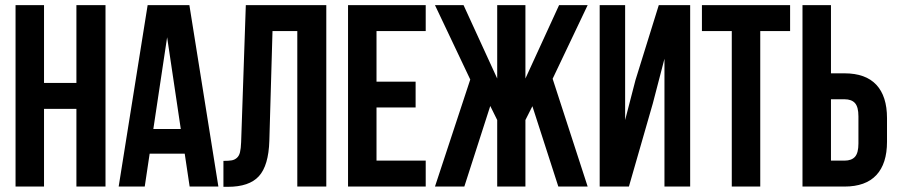

<svg xmlns="http://www.w3.org/2000/svg" viewBox="-20 -720 3469 741"><path d="M149.9 -299.8V0H40V-700.2H149.9V-399.9H274.9V-700.2H387.2V0H274.9V-299.8Z M710.9 -700.2 822.8 0H711.9L692.9 -127H557.6L538.6 0H438L549.8 -700.2ZM625 -576.2 571.8 -222.2H677.7Z M842.3 1V-99.1Q862.8 -99.1 874 -101.1Q885.3 -103 894 -110.6Q902.8 -118.2 906.2 -132.3Q909.7 -146.5 910.6 -170.9L928.7 -700.2H1239.3V0H1127.4V-600.1H1031.7L1019.5 -176.8Q1016.6 -81.1 979.2 -40Q941.9 1 859.4 1Z M1433.1 -600.1V-404.8H1584V-305.2H1433.1V-100.1H1623V0H1323.2V-700.2H1623V-600.1Z M2007.8 -700.2V-417L2137.7 -700.2H2248L2112.8 -416L2248 0H2134.8L2034.7 -310.1L2007.8 -256.8V0H1898.9V-256.8L1872.1 -311L1772 0H1658.7L1794.9 -413.1L1658.7 -700.2H1769L1898.9 -417V-700.2Z M2499.5 -320.8 2407.2 0H2294.4V-700.2H2392.6V-256.8L2432.6 -411.1L2522.5 -700.2H2643.6V0H2544.4V-493.2Z M2689 -600.1V-700.2H3029.3V-600.1H2914.1V0H2804.2V-600.1Z M3239.3 0H3077.1V-700.2H3187V-437H3239.3Q3320.8 -437 3362.1 -392.8Q3403.3 -348.6 3403.3 -264.2V-172.9Q3403.3 -88.4 3362.1 -44.2Q3320.8 0 3239.3 0ZM3187 -100.1H3239.3Q3266.6 -100.1 3279.8 -115Q3293 -129.9 3293 -166V-271Q3293 -307.1 3279.8 -322Q3266.6 -336.9 3239.3 -336.9H3187Z"/></svg>

Font: VL Bebas Neue Bold
Style: Regular
Weight: 700
Designer: Ryoichi Tsunekawa
Foundry: Ryoichi Tsunekawa
Version: Version 1.300